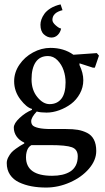

<svg xmlns="http://www.w3.org/2000/svg" viewBox="-20 -653 470 862"><path d="M210.9 -484.4Q192.9 -484.4 177.2 -498.5Q161.6 -512.7 161.6 -542Q161.6 -553.2 165.8 -565.4Q169.9 -577.6 179.4 -591.1Q189 -604.5 207.5 -616Q226.1 -627.4 252 -633.3L260.7 -607.4Q215.3 -596.2 215.3 -563.5Q215.3 -552.2 230.2 -539.1Q245.1 -525.9 254.4 -524.9Q251 -507.8 239.3 -496.1Q227.5 -484.4 210.9 -484.4ZM121.6 -296.9Q121.6 -249 147.5 -217.3Q173.3 -185.5 202.6 -185.5Q236.3 -185.5 255.4 -209.5Q274.4 -233.4 274.4 -283.2Q274.4 -311 265.6 -337.2Q256.8 -363.3 238.3 -382.3Q219.7 -401.4 195.3 -401.4Q158.7 -401.4 140.1 -373.8Q121.6 -346.2 121.6 -296.9ZM209.5 -73.7H276.9Q307.6 -73.7 329.3 -70.1Q351.1 -66.4 371.1 -56.4Q391.1 -46.4 401.6 -26.1Q412.1 -5.9 412.1 24.9Q412.1 66.4 379.4 104.5Q346.7 142.6 294.2 165.8Q241.7 189 187 189Q151.4 189 121.3 183.3Q91.3 177.7 65.4 165.5Q39.6 153.3 24.9 131.3Q10.3 109.4 10.3 79.1Q10.3 66.4 16.8 53.7Q23.4 41 30.5 32.7Q37.6 24.4 51.3 14.6Q64.9 4.9 70.8 1.5Q76.7 -2 88.9 -8.8V-12.7Q65.9 -23.4 54 -41Q42 -58.6 42 -80.1Q42 -99.1 68.1 -123.5Q94.2 -147.9 123.5 -159.7V-164.1Q99.6 -169.9 71.5 -206.5Q43.5 -243.2 43.5 -288.1Q43.5 -327.6 66.9 -362.3Q90.3 -397 128.2 -417.5Q166 -438 206.5 -438Q266.6 -438 309.6 -407.2L414.6 -414.6L424.3 -403.3L405.8 -349.1H397.5L336.9 -368.7V-360.8Q354 -325.2 354 -293Q354 -260.7 338.6 -232.7Q323.2 -204.6 299.1 -186.5Q274.9 -168.5 245.8 -158Q216.8 -147.5 189 -147.5Q162.1 -147.5 145 -152.3Q120.1 -126 120.1 -108.9Q120.1 -97.7 126.2 -90.6Q132.3 -83.5 152.6 -78.6Q172.9 -73.7 209.5 -73.7ZM121.6 -1.5Q120.6 -1 118.9 -0.2Q117.2 0.5 113 4.4Q108.9 8.3 105.5 13.9Q102.1 19.5 99.4 29.8Q96.7 40 96.7 52.7Q96.7 136.2 213.9 136.2Q238.8 136.2 259 131.6Q279.3 127 295.2 117.2Q311 107.4 320.1 90.1Q329.1 72.8 329.1 48.8Q329.1 17.6 302.7 8.1Q276.4 -1.5 206.5 -1.5Z"/></svg>

Font: Neuton
Style: Regular
Weight: 400
Designer: Brian M Zick
Version: Version 1.3